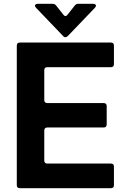

<svg xmlns="http://www.w3.org/2000/svg" viewBox="-20 -986 661 1006"><path d="M84 0Q68 0 68 -16V-747Q68 -763 84 -763H561Q577 -763 577 -747V-650Q577 -634 561 -634H228Q212 -634 212 -618V-462Q212 -446 228 -446H523Q539 -446 539 -430V-334Q539 -318 523 -318H228Q212 -318 212 -302V-145Q212 -129 228 -129H561Q577 -129 577 -113V-16Q577 0 561 0ZM308 -800 168 -946Q163 -953 163 -956Q163 -960 167 -963Q171 -966 177 -966H256Q268 -966 275 -956L312 -909Q317 -902 323 -902Q329 -902 334 -909L371 -956Q378 -966 390 -966H469Q475 -966 479 -963Q483 -960 483 -956Q483 -953 478 -946L338 -800Q330 -791 323 -791Q315 -791 308 -800Z"/></svg>

Font: Open Sauce Two
Style: Bold
Weight: 700
Designer: Alfredo Marco Pradil
Foundry: Creative Sauce Fz LLC
Version: Version 1.477